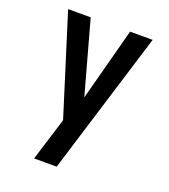

<svg xmlns="http://www.w3.org/2000/svg" viewBox="-136 -627 821 935"><g transform="rotate(20 275.0 -160.0)"><path d="M149 210Q161 171 173 132Q185 93 197 55L218 -13L56 -530H173L277 -153L377 -530H494L266 210Z"/></g></svg>

Font: Lode
Style: Bold
Weight: 700
Monospace: yes
Designer: Belleve Invis
Foundry: Belleve Invis
Version: Version 29.2.0; ttfautohint (v1.8.3)